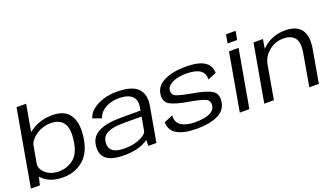

<svg xmlns="http://www.w3.org/2000/svg" viewBox="-68 -1315 3225 1851"><g transform="rotate(-20 1545.0 -389.5)"><path d="M4 0 142 -785H240.5L192.5 -511.5Q210.5 -526 234.5 -541Q323 -595.5 440 -595.5Q562 -595.5 614.5 -520.5Q667 -445.5 651.5 -307Q633.5 -145.5 545.8 -70.5Q458 4.5 336 4.5Q219.5 4.5 149.5 -50.5Q129 -66.5 115.5 -82L96 0ZM170 -383.5 138 -202.5Q134 -152 181 -110Q232.5 -63.5 316.5 -63.5Q403.5 -63.5 469.5 -116.8Q535.5 -170 551 -305Q565.5 -421 525.2 -474.5Q485 -528 398 -528Q314 -528 246.5 -481.5Q182 -437 170 -383.5Z M1209 0V-61Q1190 -46.5 1163.5 -33.5Q1082 6 962 6Q839.5 6 783.2 -36.2Q727 -78.5 734 -167Q741 -262 822.8 -304Q904.5 -346 1054 -346H1254L1259.5 -376Q1272.5 -451.5 1230.8 -490.5Q1189 -529.5 1096.5 -529.5Q1043.5 -529.5 998.2 -513.5Q953 -497.5 921.8 -469Q890.5 -440.5 880.5 -402.5L791 -434Q806.5 -484 851.5 -520Q896.5 -556 960.8 -575.5Q1025 -595 1099.5 -595Q1255 -595 1314.8 -532.8Q1374.5 -470.5 1354.5 -356.5L1291.5 0ZM1219 -148 1244 -288.5H1057Q949 -288.5 894.8 -261.5Q840.5 -234.5 834 -175Q828 -118 864 -86.5Q900 -55 990 -55Q1081.5 -55 1147.5 -86Q1213.5 -117 1219 -148Z M1703 5Q1579.5 5 1507.5 -34.8Q1435.5 -74.5 1435.5 -160.5L1525.5 -197.5Q1519.5 -126 1571.2 -93Q1623 -60 1711.5 -60Q1809.5 -60 1861.8 -84.2Q1914 -108.5 1919.5 -154.5Q1927 -208 1880.8 -227.2Q1834.5 -246.5 1731 -264.5Q1597 -286 1537.2 -318.2Q1477.5 -350.5 1489.5 -432Q1501.5 -511.5 1587.5 -553.2Q1673.5 -595 1804 -595Q1933.5 -595 1995.5 -556.5Q2057.5 -518 2059.5 -439.5L1972.5 -403.5Q1975 -466.5 1930.2 -498.2Q1885.5 -530 1792 -530Q1700 -530 1645.8 -502.8Q1591.5 -475.5 1586.5 -433.5Q1580 -384 1628.5 -366.5Q1677 -349 1776 -331.5Q1911 -309.5 1970.2 -275.8Q2029.5 -242 2017 -158.5Q2005.5 -74 1922.5 -34.5Q1839.5 5 1703 5Z M2147 0 2251 -590.5H2349.5L2245 0ZM2280 -755H2378.5L2362.5 -666.5H2264.5Z M2398 0 2502.5 -590.5H2599.5L2583.5 -496.5Q2598.5 -511 2616 -525Q2704.5 -596 2826.5 -596Q2944.5 -596 2992 -529Q3039.5 -462 3016.5 -333L2958 0H2860L2917.5 -328Q2936.5 -435 2900.5 -481.5Q2864.5 -528 2782.5 -528Q2699.5 -528 2635 -475Q2577 -427.5 2559.5 -356.5L2496.5 0Z"/></g></svg>

Font: Anybody ExtraExpanded Regular
Style: Italic
Weight: 400
Width: 8
Italic angle: -10°
Designer: Tyler Finck
Foundry: Etcetera Type Company
Version: Version 1.010; ttfautohint (v1.8.3) -l 8 -r 50 -G 200 -x 14 